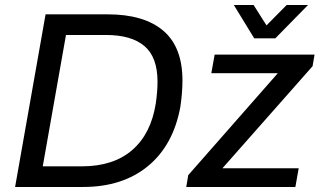

<svg xmlns="http://www.w3.org/2000/svg" viewBox="-20 -743 1271 763"><path d="M1204.1 -723.1 1074.2 -590.8H990.2L909.2 -723.1H987.8L1039.1 -642.1L1119.1 -723.1ZM40 0 161.1 -686H408.2Q552.2 -686 628.7 -621.1Q705.1 -556.2 705.1 -422.9Q705.1 -375.5 696.8 -318.8Q668.9 -166 568.1 -83Q467.3 0 310.1 0ZM149.9 -82H305.2Q430.7 -82 505.4 -146.7Q580.1 -211.4 599.1 -332Q606 -379.9 606 -418Q606 -515.6 554.2 -559.8Q502.4 -604 400.9 -604H242.2ZM720.2 0 728 -46.9 1084 -452.1H819.8L833 -525.9H1230L1222.2 -480L863.8 -74.2H1167L1153.8 0Z"/></svg>

Font: Archivo
Style: Italic
Weight: 400
Italic angle: -10°
Designer: Hector Gatti
Foundry: Omnibus-Type
Version: Version 2.001